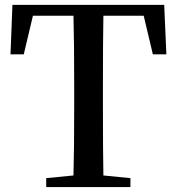

<svg xmlns="http://www.w3.org/2000/svg" viewBox="-20 -757 715 777"><path d="M561.5 -693.4H398.4Q396.5 -595.7 396.5 -393.6V-342.8Q396.5 -145.5 398.4 -46.9L507.8 -36.1V0H167V-36.1L277.3 -46.9Q280.3 -143.6 280.3 -342.8V-393.6Q280.3 -593.8 277.3 -693.4H113.3L76.2 -537.1H22.5L30.3 -737.3H644.5L653.3 -537.1H598.6Z"/></svg>

Font: GenYoMin TW TTF SemiBold
Style: Regular
Weight: 600
Version: Version 1.300